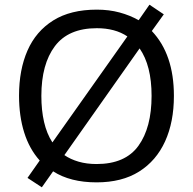

<svg xmlns="http://www.w3.org/2000/svg" viewBox="-20 -766 821 817"><path d="M720 -358Q720 -247 682.5 -164.5Q645 -82 572 -36Q499 10 391 10Q279 10 206 -37L158 31L97 -9L149 -83Q105 -132 83 -202Q61 -272 61 -359Q61 -469 97 -551Q133 -633 206.5 -679Q280 -725 392 -725Q444 -725 488.5 -713Q533 -701 570 -680L616 -746L677 -705L626 -634Q720 -535 720 -358ZM156 -358Q156 -297 167.5 -247Q179 -197 203 -160L522 -611Q470 -646 392 -646Q271 -646 213.5 -569.5Q156 -493 156 -358ZM625 -358Q625 -487 574 -560L254 -106Q280 -88 314.5 -78Q349 -68 391 -68Q513 -68 569 -145.5Q625 -223 625 -358Z"/></svg>

Font: Noto Sans Masaram Gondi
Style: Regular
Weight: 400
Designer: Ek Type & Mukund Gokhale
Foundry: Ek Type
Version: Version 1.004; ttfautohint (v1.8.4.7-5d5b)